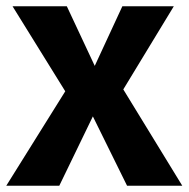

<svg xmlns="http://www.w3.org/2000/svg" viewBox="-28 -592 601 612"><path d="M365 -307 526 -572H362L274 -382L185 -572H12L180 -301L-8 0H161L268 -221L377 0H553Z"/></svg>

Font: Glow Sans SC Normal
Style: Bold
Weight: 700
Designer: Ryoko NISHIZUKA (kana, bopomofo & ideographs); Paul D. Hunt (Latin, Greek & Cyrillic); Sandoll Communications, Soo-young
Version: Version 0.93